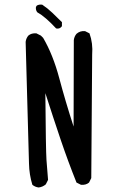

<svg xmlns="http://www.w3.org/2000/svg" viewBox="-20 -829 540 837"><path d="M148.4 -11.7Q132.8 -13.7 121.1 -23.4Q107.4 -67.4 106.4 -116.2Q105.5 -165 91.8 -646.5Q93.8 -662.1 103.5 -673.8Q117.2 -685.5 138.7 -683.6L158.2 -673.8L168 -664.1Q210.9 -590.8 238.3 -488.3Q265.6 -385.7 300.8 -277.3L301.8 -654.3Q303.7 -669.9 313.5 -681.6Q329.1 -695.3 350.6 -693.4L370.1 -683.6Q385.7 -640.6 381.8 -590.8L377.9 -52.7L368.2 -33.2Q354.5 -21.5 333 -23.4L313.5 -33.2Q276.4 -126 244.6 -219.7Q212.9 -313.5 177.7 -422.9Q179.7 -174.8 182.6 -131.8Q185.5 -88.9 189.5 -44.9L179.7 -25.4Q166 -13.7 148.4 -11.7ZM224.6 -705.1Q177.7 -755.9 142.6 -775.4Q134.8 -785.2 136.7 -798.8L140.6 -804.7Q150.4 -810.5 164.1 -808.6Q187.5 -793 208 -773.4Q228.5 -753.9 250 -732.4V-714.8Q240.2 -701.2 224.6 -705.1Z"/></svg>

Font: NaikaiFont
Style: Regular-Lite
Weight: 400
Version: Version 1.67